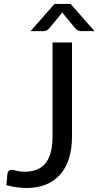

<svg xmlns="http://www.w3.org/2000/svg" viewBox="-20 -928 490 956"><path d="M338.5 -247.5Q338.5 -187.5 323.8 -140Q309 -92.5 280.2 -59.8Q251.5 -27 209.5 -9.5Q167.5 8 113 8Q63.5 8 12 -6Q13 -20.5 14.5 -34.8Q16 -49 17 -63Q18 -71.5 23.2 -76.8Q28.5 -82 39.5 -82Q48.5 -82 63.2 -77.5Q78 -73 103 -73Q136 -73 162 -83Q188 -93 205.5 -114Q223 -135 232.2 -167.8Q241.5 -200.5 241.5 -245.5V-716.5H338.5ZM450.5 -773H385.5Q379.5 -773 371.2 -775.2Q363 -777.5 354.5 -787.5L296 -858L290 -867L284 -858L225.5 -787.5Q217 -777.5 208.8 -775.2Q200.5 -773 194.5 -773H132L251.5 -908.5H331.5Z"/></svg>

Font: Lato 2
Style: Regular
Weight: 400
Designer: Lukasz Dziedzic with Adam Twardoch and Botio Nikoltchev
Foundry: tyPoland Lukasz Dziedzic
Version: Version 2.015; 2015-08-06; http://www.latofonts.com/